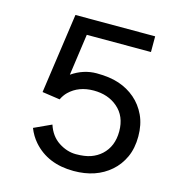

<svg xmlns="http://www.w3.org/2000/svg" viewBox="-85 -591 598 669"><g transform="rotate(15 213.5 -256.5)"><path d="M372.1 -38.1Q320.8 6.8 240.2 6.8Q147 6.8 93.8 -53.7Q75.7 -74.2 64.9 -101.6L127.4 -130.4Q140.1 -91.3 170.4 -71.5Q200.7 -51.8 232.7 -51.8Q264.6 -51.8 286.1 -59.3Q307.6 -66.9 323.7 -81.5Q358.4 -113.3 358.4 -167.5Q358.4 -222.2 322.3 -252.9Q288.1 -282.2 236.3 -282.2Q182.1 -282.2 147.9 -249Q136.2 -237.3 128.9 -221.7L64.9 -231L106 -520H393.6V-463.4H162.1L141.1 -314Q183.1 -342.8 230.5 -342.8Q277.8 -342.8 311.3 -331.5Q344.7 -320.3 370.6 -298.1Q396.5 -275.9 411.9 -243.2Q427.2 -210.4 427.2 -167.7Q427.2 -125 412.4 -92.5Q397.5 -60.1 372.1 -38.1Z"/></g></svg>

Font: Meera
Style: Regular
Weight: 400
Designer: Hussain KH and Suresh P for Swathanthra Malayalam Computing (SMC)
Version: 7.0.0+20160512